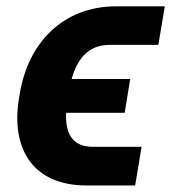

<svg xmlns="http://www.w3.org/2000/svg" viewBox="-20 -565 529 593"><path d="M267 -111.5C198.2 -111.5 181.5 -160.2 184.3 -216.6H365.1L382.1 -321H201.3C218.8 -383.2 252.5 -426.5 319.2 -426.5H469.1L489 -545.5H339.1C171.5 -545.5 66.4 -429.3 41.2 -276.3L38.7 -261.7C13.1 -108 79.5 7.8 247.2 7.8H397.4L417.3 -111.5Z"/></svg>

Font: Margiela Sans
Style: Bold Italic
Weight: 700
Italic angle: -9.39999°
Designer: Stefan Endress, Andreas Faust
Version: Version 1.100;FEAKit 1.0